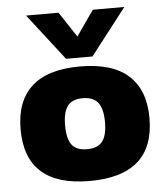

<svg xmlns="http://www.w3.org/2000/svg" viewBox="-52 -769 711 825"><g transform="rotate(-5 303.0 -356.0)"><path d="M91 -722H231L303 -613L379 -722H515L360 -522H246ZM25 -237Q25 -358 94 -421Q163 -484 302 -484Q442 -484 511.5 -421Q581 -358 581 -237Q581 10 302 10Q25 10 25 -237ZM389 -237Q389 -294 368.5 -320.5Q348 -347 302 -347Q257 -347 237 -320.5Q217 -294 217 -237Q217 -179 237 -153Q257 -127 302 -127Q348 -127 368.5 -153Q389 -179 389 -237Z"/></g></svg>

Font: Kanit Bold
Style: Regular
Weight: 700
Designer: Katatrad Team
Foundry: CadsonDemak
Version: Version 1.000